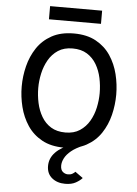

<svg xmlns="http://www.w3.org/2000/svg" viewBox="-69 -922 865 1213"><g transform="rotate(5 364.0 -316.0)"><path d="M364 12Q281 12 223.5 -19.8Q166 -51.5 131 -104.2Q96 -157 80 -221Q64 -285 64 -350Q64 -415 80 -479Q96 -543 131 -595.8Q166 -648.5 223.5 -680.2Q281 -712 364 -712Q447 -712 504.5 -680.2Q562 -648.5 597 -595.8Q632 -543 647.8 -479Q663.5 -415 663.5 -350Q663.5 -285 647.8 -221Q632 -157 597 -104.2Q562 -51.5 504.5 -19.8Q447 12 364 12ZM364 -84Q418 -84 455.2 -108.5Q492.5 -133 515.5 -172.5Q538.5 -212 548.5 -258.8Q558.5 -305.5 558.5 -350Q558.5 -398.5 548.5 -445.8Q538.5 -493 515.8 -531.8Q493 -570.5 455.8 -593.8Q418.5 -617 364 -617Q309.5 -617 272.2 -592.5Q235 -568 212.2 -528.2Q189.5 -488.5 179.2 -441.8Q169 -395 169 -350Q169 -302 179.2 -254.8Q189.5 -207.5 212.2 -168.8Q235 -130 272.2 -107Q309.5 -84 364 -84ZM390.5 239Q340 239 306.8 211.8Q273.5 184.5 273.5 136Q273.5 86 310.2 48.5Q347 11 410.5 -10H482.5Q437.5 8.5 409.5 31.5Q381.5 54.5 368.8 79Q356 103.5 356 126.5Q356 153.5 370.5 165.8Q385 178 403.5 178Q420 178 431.2 171.5Q442.5 165 449 157.5L498.5 193Q484 209.5 457.8 224.2Q431.5 239 390.5 239ZM198.5 -787.5V-871H528.5V-787.5Z"/></g></svg>

Font: Overpass Medium
Style: Regular
Weight: 500
Designer: Delve Withrington, Dave Bailey, Thomas Jockin
Foundry: Delve Fonts LLC
Version: Version 4.000